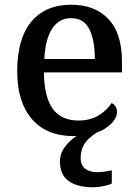

<svg xmlns="http://www.w3.org/2000/svg" viewBox="-20 -567 585 814"><path d="M375 227Q308 227 271 200.5Q234 174 234 117Q234 84 255 56Q276 28 304 10Q301 10 298 10Q295 10 292 10Q178 10 115.5 -62Q53 -134 53 -264Q53 -404 113 -475.5Q173 -547 282 -547Q382 -547 439.5 -486.5Q497 -426 497 -307V-260H166Q168 -153 204.5 -104.5Q241 -56 312 -56Q364 -56 399.5 -78.5Q435 -101 453 -130Q462 -127 469 -117Q476 -107 476 -93Q476 -73 462.5 -55.5Q449 -38 430 -25Q411 -12 392 -6Q374 5 357.5 20Q341 35 331.5 55.5Q322 76 322 102Q322 134 341.5 148.5Q361 163 391 163Q405 163 420.5 161Q436 159 454 155V211Q444 216 429.5 219.5Q415 223 400.5 225Q386 227 375 227ZM382 -317Q382 -396 359 -443Q336 -490 281 -490Q230 -490 201 -445.5Q172 -401 168 -317Z"/></svg>

Font: Noto Serif Hebrew Medium
Style: Regular
Weight: 500
Version: Version 2.003